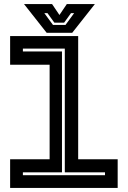

<svg xmlns="http://www.w3.org/2000/svg" viewBox="-20 -928 631 948"><path d="M30 0V-141.5H225V-608.5H30V-750H366V-141.5H561V0ZM93 -63H498.5V-77H300V-688H93V-674H286V-77H93ZM210.5 -766 98.5 -908H237L273.5 -854L310 -908H448.5L336.5 -766ZM241.5 -805H303.5L346 -863H330.5L296.5 -816H248.5L214.5 -863H199Z"/></svg>

Font: Tourney Expanded Regular
Style: Bold
Weight: 700
Width: 7
Designer: Tyler Finck
Foundry: Etcetera Type Co
Version: Version 1.010; ttfautohint (v1.8.3)